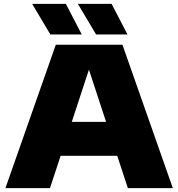

<svg xmlns="http://www.w3.org/2000/svg" viewBox="-20 -971 920 991"><path d="M8 0 268 -740H612L872 0H640L585 -167H293L238 0ZM350.5 -342H527.5L439 -611.5ZM476 -793 382 -951H556L638 -793ZM240 -793 146 -951H320L402 -793Z"/></svg>

Font: Encode Sans Exp Black
Style: Regular
Weight: 900
Width: 7
Designer: Multiple Designers
Foundry: Impallari Type
Version: Version 3.002; ttfautohint (v1.8.3) -l 8 -r 50 -G 200 -x 14 